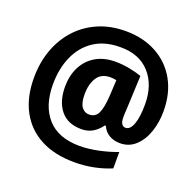

<svg xmlns="http://www.w3.org/2000/svg" viewBox="-137 -865 1114 1089"><g transform="rotate(20 420.0 -320.5)"><path d="M798 -365Q798 -298 778 -240Q758 -182 719.5 -146.5Q681 -111 627 -111Q589 -111 560.5 -128Q532 -145 519 -176H512Q492 -147 462.5 -129Q433 -111 394 -111Q311 -111 268 -164Q225 -217 225 -306Q225 -374 251.5 -426Q278 -478 327.5 -507.5Q377 -537 447 -537Q489 -537 532.5 -528.5Q576 -520 606 -509L597 -303Q596 -293 595.5 -280Q595 -267 595 -257Q595 -228 604 -216Q613 -204 626 -204Q655 -204 670.5 -247.5Q686 -291 686 -366Q686 -484 622 -554.5Q558 -625 444 -624Q350 -624 286 -581.5Q222 -539 189 -464.5Q156 -390 156 -295Q156 -166 222 -92Q288 -18 417 -18Q469 -18 529 -30.5Q589 -43 641 -63V36Q594 56 538 67.5Q482 79 421 79Q301 79 216.5 34.5Q132 -10 87 -93.5Q42 -177 42 -293Q42 -386 70.5 -464Q99 -542 152 -599.5Q205 -657 278.5 -688.5Q352 -720 443 -720Q548 -720 628.5 -676Q709 -632 753.5 -552.5Q798 -473 798 -365ZM344 -305Q344 -252 361 -228Q378 -204 407 -204Q445 -204 461 -238.5Q477 -273 481 -346L486 -440Q468 -444 449 -444Q394 -444 369 -404Q344 -364 344 -305Z"/></g></svg>

Font: Noto Sans Devanagari SemiCondensed ExtraBold
Style: Regular
Weight: 800
Width: 4
Designer: Jelle Bosma - Monotype Design Team
Foundry: Monotype Imaging Inc.
Version: Version 2.004; ttfautohint (v1.8.4.7-5d5b)